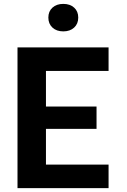

<svg xmlns="http://www.w3.org/2000/svg" viewBox="-20 -976 660 996"><path d="M70.8 0V-730H218.4V0ZM543.2 0H145V-122.1H543.2ZM480.8 -307.4H157.5V-423.2H480.8ZM145 -607.9V-730H543.2V-607.9ZM230.8 -884.9Q230.8 -917.2 252.2 -936.5Q273.6 -955.8 308.3 -955.8Q343.1 -955.8 364.5 -936.5Q385.9 -917.2 385.9 -884.9Q385.9 -852.5 364.5 -832.8Q343.1 -813.2 308.3 -813.2Q273.6 -813.2 252.2 -832.8Q230.8 -852.5 230.8 -884.9Z"/></svg>

Font: Monaspace Neon Var ExtraLight
Style: Regular
Weight: 200
Designer: Riley Cran and the Lettermatic Team
Version: Version 1.200 (Monaspace Neon Var)